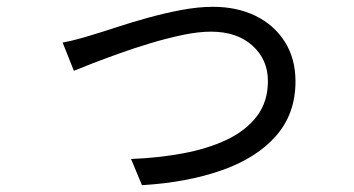

<svg xmlns="http://www.w3.org/2000/svg" viewBox="-20 -526 1040 564"><path d="M164 -401Q186 -405 210 -411.5Q234 -418 256 -425Q283 -433 324 -446.5Q365 -460 413.5 -473.5Q462 -487 512 -496.5Q562 -506 606 -506Q676 -506 730.5 -479.5Q785 -453 816.5 -403.5Q848 -354 848 -287Q848 -192 791 -127Q734 -62 632 -26Q530 10 397 18L365 -59Q445 -62 517.5 -75.5Q590 -89 646 -115.5Q702 -142 734.5 -184.5Q767 -227 767 -288Q767 -351 721.5 -392Q676 -433 600 -433Q563 -433 517.5 -423.5Q472 -414 423.5 -399.5Q375 -385 330.5 -369Q286 -353 251 -339.5Q216 -326 197 -318Z"/></svg>

Font: Noto IKEA Simplified Chinese
Style: Regular
Weight: 400
Designer: Monotype Design Team
Foundry: Monotype Imaging Inc.
Version: Version 1.100